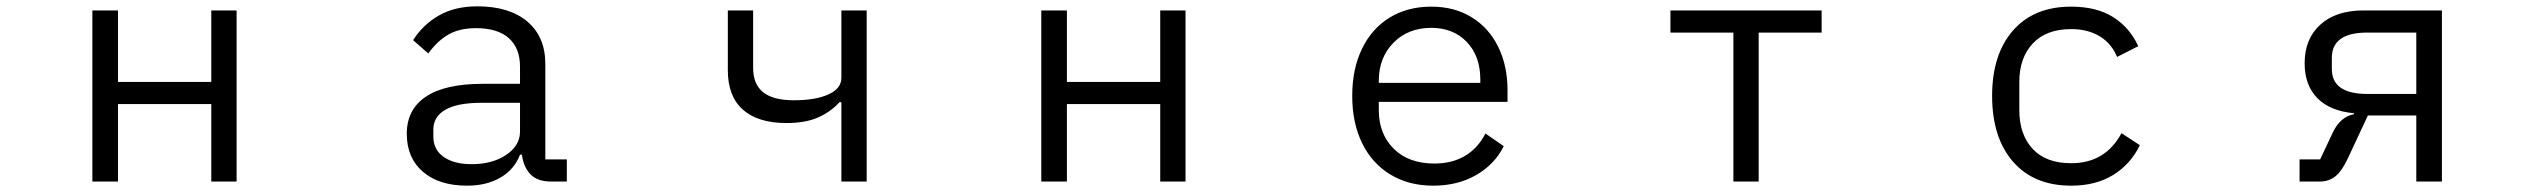

<svg xmlns="http://www.w3.org/2000/svg" viewBox="-20 -574 8040 607"><path d="M353 0H272V-541H353V-315H648V-541H728V0H648V-245H353Z M1266 -151Q1266 -228 1326.5 -268.5Q1387 -309 1506 -309H1624V-363Q1624 -422 1588.5 -453.5Q1553 -485 1485 -485Q1433 -485 1398 -465Q1363 -445 1334 -405L1286 -447Q1317 -496 1367.5 -525Q1418 -554 1489 -554Q1590 -554 1647 -506Q1704 -458 1704 -372V-70H1772V0H1723Q1679 0 1657 -23Q1635 -46 1630 -85H1624Q1606 -38 1562 -12.5Q1518 13 1457 13Q1368 13 1317 -31Q1266 -75 1266 -151ZM1624 -158V-249H1502Q1426 -249 1388 -227Q1350 -205 1350 -165V-142Q1350 -101 1382.5 -78Q1415 -55 1471 -55Q1537 -55 1580.5 -84.5Q1624 -114 1624 -158Z M2640 0V-251H2634Q2606 -220 2566 -202.5Q2526 -185 2466 -185Q2377 -185 2329 -227Q2281 -269 2281 -352V-541H2361V-359Q2361 -308 2392.5 -282.5Q2424 -257 2490 -257Q2558 -257 2599 -275.5Q2640 -294 2640 -328V-541H2720V0Z M3353 0H3272V-541H3353V-315H3648V-541H3728V0H3648V-245H3353Z M4255 -271Q4255 -356 4286 -420Q4317 -484 4373.5 -518.5Q4430 -553 4505 -553Q4578 -553 4632.5 -519.5Q4687 -486 4716.5 -426Q4746 -366 4746 -289V-252H4339V-226Q4339 -151 4386 -104Q4433 -57 4515 -57Q4571 -57 4612 -81.5Q4653 -106 4676 -152L4734 -112Q4706 -55 4647.5 -21Q4589 13 4511 13Q4434 13 4376 -22Q4318 -57 4286.5 -121Q4255 -185 4255 -271ZM4339 -318V-312H4660V-322Q4660 -397 4617 -441.5Q4574 -486 4505 -486Q4432 -486 4385.5 -439Q4339 -392 4339 -318Z M5540 0H5460V-471H5261V-541H5739V-471H5540Z M6278 -271Q6278 -402 6344 -477.5Q6410 -553 6528 -553Q6608 -553 6660.5 -520Q6713 -487 6740 -428L6673 -394Q6656 -436 6618.5 -459Q6581 -482 6528 -482Q6449 -482 6406.5 -436.5Q6364 -391 6364 -315V-226Q6364 -149 6406 -103.5Q6448 -58 6528 -58Q6636 -58 6687 -153L6745 -115Q6716 -55 6661 -21Q6606 13 6528 13Q6410 13 6344 -63Q6278 -139 6278 -271Z M7250 0V-70H7315L7355 -155Q7379 -205 7422 -213V-216Q7346 -223 7306 -264Q7266 -305 7266 -374Q7266 -451 7315.5 -496Q7365 -541 7452 -541H7700V0H7619V-209H7466L7402 -72Q7383 -32 7362.5 -16Q7342 0 7313 0ZM7619 -277V-471H7464Q7352 -471 7352 -391V-356Q7352 -277 7464 -277Z"/></svg>

Font: IBM Plex Sans JP
Style: Regular
Weight: 400
Designer: Mike Abbink; Paul van der Laan; Pieter van Rosmalen; Wujin Sim; Yejin Wi; Jinhee Kim; Boomi Park; Yona Kim; Kichan Ma
Foundry: Sandoll Inc.
Version: Version 1.000